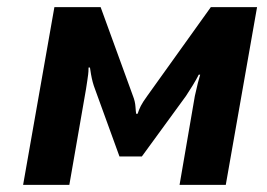

<svg xmlns="http://www.w3.org/2000/svg" viewBox="-20 -520 750 540"><path d="M133 -500H263L354 -250Q360 -235 361 -220Q362 -205 363 -200H367Q371 -212 376 -222Q381 -232 394 -250L573 -500H703L615 0H485L528 -250Q532 -269 536.5 -286.5Q541 -304 543 -310H539Q532 -296 521.5 -279Q511 -262 503 -250L379 -80H316L247 -270Q240 -288 236 -311L233 -330H229Q229 -318 228 -311Q227 -303 225.5 -293Q224 -283 222 -270L175 0H45Z"/></svg>

Font: Scada
Style: Bold Italic
Weight: 700
Italic angle: -10°
Version: Version 4.000